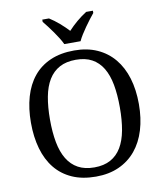

<svg xmlns="http://www.w3.org/2000/svg" viewBox="-99 -1011 940 1102"><g transform="rotate(-10 371.0 -460.5)"><path d="M685.1 -357.9Q685.1 -275.4 664.6 -207.5Q644 -139.6 604 -91.3Q564 -43 505.4 -16.6Q446.8 9.8 371.1 9.8Q291.5 9.8 232.4 -16.6Q173.3 -43 134.3 -91.3Q95.2 -139.6 75.7 -207.8Q56.2 -275.9 56.2 -358.9Q56.2 -441.9 75.7 -509.5Q95.2 -577.1 134.3 -625Q173.3 -672.9 232.9 -699Q292.5 -725.1 372.1 -725.1Q447.8 -725.1 505.9 -699Q564 -672.9 604 -624.8Q644 -576.7 664.6 -509Q685.1 -441.4 685.1 -357.9ZM167 -357.9Q167 -283.7 178 -225.3Q189 -167 213.4 -126.7Q237.8 -86.4 276.6 -65.2Q315.4 -43.9 371.1 -43.9Q426.8 -43.9 465.6 -65.2Q504.4 -86.4 528.6 -126.7Q552.7 -167 563.5 -225.3Q574.2 -283.7 574.2 -357.9Q574.2 -432.1 563.5 -490.5Q552.7 -548.8 528.6 -588.9Q504.4 -628.9 466.1 -649.9Q427.7 -670.9 372.1 -670.9Q316.4 -670.9 277.3 -649.9Q238.3 -628.9 213.6 -588.9Q189 -548.8 178 -490.5Q167 -432.1 167 -357.9ZM223.1 -931.2H262.2Q276.4 -922.4 290.8 -911.6Q305.2 -900.9 319.1 -888.9Q333 -877 345.9 -864.5Q358.9 -852.1 370.1 -839.8Q381.3 -852.1 394.3 -864.5Q407.2 -877 421.4 -888.9Q435.5 -900.9 450.2 -911.6Q464.8 -922.4 479 -931.2H518.1V-918Q506.3 -903.8 492.2 -885.3Q478 -866.7 464.1 -846.9Q450.2 -827.1 438 -807.6Q425.8 -788.1 418 -771H323.2Q315.4 -788.1 303.2 -807.6Q291 -827.1 277.1 -846.9Q263.2 -866.7 249 -885.3Q234.9 -903.8 223.1 -918Z"/></g></svg>

Font: Noto Serif
Style: Regular
Weight: 400
Designer: Monotype Design team
Foundry: Monotype Imaging Inc.
Version: Version 1.02